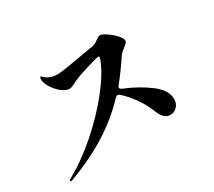

<svg xmlns="http://www.w3.org/2000/svg" viewBox="-124 -910 1248 1122"><g transform="rotate(-30 500.0 -349.5)"><path d="M585 -356Q585 -347 599 -341Q693 -303 762.5 -250Q832 -197 832 -139Q832 -105 812 -86Q792 -67 767 -67Q746 -67 729 -82.5Q712 -98 701 -126Q680 -181 645.5 -230.5Q611 -280 571 -316Q563 -322 557 -322Q549 -322 541 -314Q456 -224 347 -154Q238 -84 81 -24Q75 -22 71 -22Q65 -22 65 -26Q65 -31 77 -38Q182 -96 285.5 -187Q389 -278 466.5 -376Q544 -474 573 -551Q577 -562 577 -568Q577 -573 572 -573Q562 -573 497.5 -554Q433 -535 391 -517L371 -507Q361 -502 351.5 -498Q342 -494 334 -494Q309 -494 281 -516.5Q253 -539 234 -570Q215 -601 215 -625Q215 -632 217 -636.5Q219 -641 222 -641Q225 -641 233 -632.5Q241 -624 250 -619Q278 -602 318 -602Q346 -602 576 -643Q591 -646 614 -663Q616 -664 625 -670.5Q634 -677 641 -677Q656 -677 684 -658Q712 -639 734 -615Q756 -591 756 -576Q756 -568 750 -561.5Q744 -555 729 -543Q702 -523 692 -507Q638 -426 591 -369Q585 -362 585 -356Z"/></g></svg>

Font: Shippori Mincho B1 ExtraBold
Style: Regular
Weight: 800
Designer: FONTDASU
Foundry: FONTDASU / Google Inc. / but / Adobe
Version: Version 3.110; ttfautohint (v1.8.3)